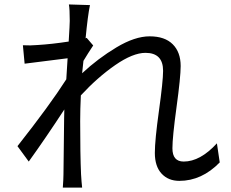

<svg xmlns="http://www.w3.org/2000/svg" viewBox="-20 -811 1040 864"><path d="M956.1 -166 968.8 -80.1Q887.7 2.9 787.1 2.9Q737.3 2.9 707 -29.8Q676.8 -62.5 676.8 -123Q676.8 -179.7 695.3 -313Q713.9 -446.3 713.9 -492.2Q713.9 -573.2 634.8 -573.2Q578.1 -573.2 498.5 -518.1Q418.9 -462.9 343.8 -381.8Q340.8 -318.4 340.8 -265.6Q340.8 -116.2 344.7 -27.3Q346.7 7.8 349.6 33.2H262.7Q265.6 -7.8 265.6 -26.4Q267.6 -238.3 268.6 -280.3Q268.6 -284.2 269 -297.4Q269.5 -310.5 269.5 -318.4Q184.6 -188.5 109.4 -84L58.6 -153.3Q204.1 -337.9 278.3 -454.1Q280.3 -486.3 284.2 -548.8Q276.4 -547.9 90.8 -524.4L83 -607.4Q117.2 -605.5 148.4 -608.4Q212.9 -612.3 289.1 -624Q293.9 -702.1 293.9 -716.8Q293.9 -770.5 290 -791L384.8 -788.1Q375 -741.2 365.2 -638.7L370.1 -640.6L399.4 -606.4Q376 -571.3 355.5 -537.1L349.6 -481.4Q420.9 -547.9 503.9 -597.7Q586.9 -647.5 653.3 -647.5Q721.7 -647.5 757.3 -611.8Q793 -576.2 793 -513.7Q793 -464.8 774.4 -329.1Q755.9 -193.4 755.9 -143.6Q755.9 -84 806.6 -84Q880.9 -84 956.1 -166Z"/></svg>

Font: Nasu
Style: Regular
Weight: 400
Designer: Ryoko NISHIZUKA (kana &amp; ideographs); Paul D. Hunt (Latin, Greek &amp; Cyrillic); Wenlong ZHANG (bopomofo); Sandoll C
Version: Version 2014.1215